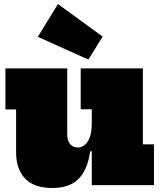

<svg xmlns="http://www.w3.org/2000/svg" viewBox="-20 -920 798 954"><path d="M268 -900 490 -738 419 -624 168 -737ZM436 -377H381V-580H690V-203H745V0H436ZM314 -580V-250Q314 -221.5 328.5 -204.2Q343 -187 366 -187Q383 -187 399 -198.2Q415 -209.5 425.5 -236.2Q436 -263 436 -309L470 -168H428Q415.5 -77.5 371 -31.8Q326.5 14 240 14Q148.5 14 104.2 -33.2Q60 -80.5 60 -163V-376H7V-580Z"/></svg>

Font: Hepta Slab Black
Style: Regular
Weight: 900
Designer: Michael LaGattuta
Foundry: Michael LaGattuta
Version: Version 1.102